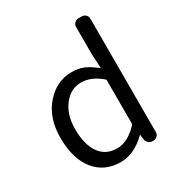

<svg xmlns="http://www.w3.org/2000/svg" viewBox="-188 -924 995 1065"><g transform="rotate(-30 309.5 -391.5)"><path d="M277.3 12.7Q173.8 12.7 113.3 -62Q52.7 -136.7 52.7 -271.5Q52.7 -398.4 122.1 -477.5Q191.4 -556.6 288.1 -556.6Q332 -556.6 365.7 -542Q399.4 -527.3 437.5 -496.1Q438.5 -495.1 439.5 -495.6Q440.4 -496.1 440.4 -497.1L435.5 -586.9V-761.7Q435.5 -775.4 445.8 -785.6Q456.1 -795.9 470.7 -795.9H492.2Q506.8 -795.9 517.1 -785.6Q527.3 -775.4 527.3 -761.7V-35.2Q527.3 -20.5 517.1 -10.3Q506.8 0 492.2 0H487.3Q472.7 0 461.4 -9.8Q450.2 -19.5 448.2 -34.2L444.3 -63.5Q444.3 -64.5 443.4 -64.5Q442.4 -64.5 441.4 -63.5Q362.3 12.7 277.3 12.7ZM296.9 -63.5Q367.2 -63.5 432.6 -134.8Q435.5 -137.7 435.5 -142.6V-418.9Q435.5 -422.9 432.6 -425.8Q370.1 -480.5 303.7 -480.5Q237.3 -480.5 192.4 -421.9Q147.5 -363.3 147.5 -272.5Q147.5 -172.9 186.5 -118.2Q225.6 -63.5 296.9 -63.5Z"/></g></svg>

Font: Gen Jyuu GothicL Regular
Style: Regular
Weight: 400
Designer: [Source Han Sans]
Ryoko NISHIZUKA  (kana & ideographs); Paul D. Hunt (Latin, Greek & Cyrillic); Wenlong ZHANG  (bopomofo
Version: Version 1.002.20150607